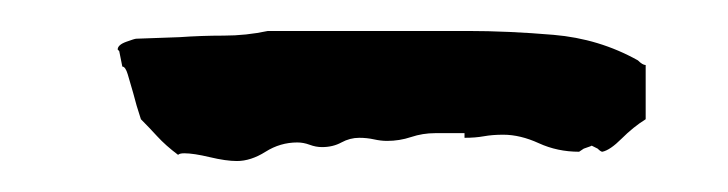

<svg xmlns="http://www.w3.org/2000/svg" viewBox="-20 -261 470 124"><path d="M71 -184Q68 -193 66 -201Q64 -208 62.5 -213Q61 -218 59 -218L57 -228L56 -229Q56 -232 61.5 -234Q67 -236 68 -236L96 -237Q110 -238 124.5 -238Q139 -238 153 -241H282Q308 -241 337.5 -238.5Q367 -236 392 -222Q395 -219 397 -219V-184Q389 -179 381.5 -171.5Q374 -164 369 -163Q368 -163 366 -165L362 -167Q363 -167 357 -165L354 -163Q340 -163 328 -168.5Q316 -174 305 -174Q298 -174 292.5 -173Q287 -172 280 -172V-175H261Q253 -175 245.5 -172.5Q238 -170 230 -170Q226 -170 221.5 -171Q217 -172 212 -172Q206 -172 200.5 -169Q195 -166 188 -166Q184 -166 180 -167.5Q176 -169 172 -169Q161 -169 151.5 -163Q142 -157 133 -157Q126 -157 115.5 -159.5Q105 -162 99 -162Q96 -162 95 -161Q87 -167 81.5 -173Q76 -179 71 -184Z"/></svg>

Font: East Sea Dokdo Cyrillic
Style: Regular
Weight: 400
Version: Version 1.00 July 4, 2018, initial release